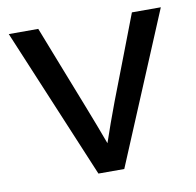

<svg xmlns="http://www.w3.org/2000/svg" viewBox="-63 -565 641 629"><g transform="rotate(-10 258.0 -250.5)"><path d="M215.3 0 5.4 -501H103.5Q121.1 -455.1 153.6 -372.6Q186 -290 212.6 -221.9Q239.3 -153.8 261.7 -92.8Q282.7 -154.8 308.3 -222.9Q334 -291 366 -373Q397.9 -455.1 415 -501H511.2L301.3 0Z"/></g></svg>

Font: Muli
Style: Regular
Weight: 400
Designer: Vernon Adams
Foundry: newtypography
Version: Version 2; ttfautohint (v1.00rc1.6-4cba) -l 8 -r 50 -G 200 -